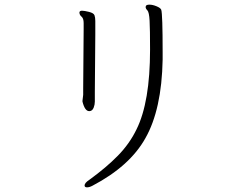

<svg xmlns="http://www.w3.org/2000/svg" viewBox="-20 -738 1040 824"><path d="M672 -696Q669 -704 652 -711Q635 -718 621.5 -718Q608 -718 606 -712L605 -708Q605 -701 612.5 -693.5Q620 -686 622 -649Q624 -612 624 -525Q624 -300 566 -183Q536 -121 486 -70Q436 -19 363 34Q343 47 343 58Q343 66 353.5 66Q364 66 377 59Q537 -25 604 -145Q674 -268 678 -482V-513Q678 -678 672 -696ZM363 -261Q376 -261 382 -276Q387 -289 387 -302V-342L389 -590V-648Q389 -663 385.5 -672.5Q382 -682 362 -687Q342 -692 332 -692Q323 -692 321 -686V-684Q321 -674 330 -666.5Q339 -659 339 -639V-612L337 -359V-331L334 -306V-302Q344 -261 363 -261Z"/></svg>

Font: LXGW WenKai TC Light
Style: Regular
Weight: 300
Designer: LXGW / Fontworks Inc.
Foundry: LXGW / Fontworks Inc.
Version: Version 1.330